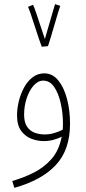

<svg xmlns="http://www.w3.org/2000/svg" viewBox="-20 -674 416 924"><path d="M49 230 39 197Q92 182 142 157Q192 132 228 91Q264 50 277 -16Q259 -7 237 -1Q215 5 190 5Q161 5 131.5 -6Q102 -17 82 -44Q62 -71 62 -119Q62 -153 71 -188.5Q80 -224 96.5 -254Q113 -284 137.5 -302.5Q162 -321 193 -321Q233 -321 260.5 -287Q288 -253 302.5 -198Q317 -143 317 -79Q317 48 248 121Q179 194 49 230ZM96 -122Q96 -85 110.5 -64Q125 -43 147.5 -35Q170 -27 195 -27Q219 -27 242 -34Q265 -41 282 -50Q283 -64 283 -79Q283 -128 272.5 -176Q262 -224 241 -255Q220 -286 188 -286Q163 -286 142 -262.5Q121 -239 108.5 -201.5Q96 -164 96 -122ZM181 -449Q175 -464 166.5 -489.5Q158 -515 148.5 -544Q139 -573 130.5 -599Q122 -625 115 -641L139 -651Q145 -639 155 -609Q165 -579 176.5 -544.5Q188 -510 196 -486Q204 -514 214.5 -550Q225 -586 233.5 -615.5Q242 -645 245 -654L270 -646Q266 -636 258.5 -610.5Q251 -585 242 -554Q233 -523 224.5 -495Q216 -467 211 -452Z"/></svg>

Font: Noto Sans Arabic ExtCond ExtLt
Style: Regular
Weight: 200
Width: 2
Designer: Monotype Design Team, Nadine Chahine, Nizar Qandah and Khaled Hosny
Foundry: Monotype Imaging Inc.
Version: Version 2.012; ttfautohint (v1.8.4.7-5d5b)